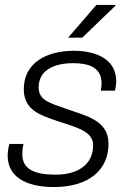

<svg xmlns="http://www.w3.org/2000/svg" viewBox="-20 -743 522 775"><path d="M255 -591H312L446 -720V-723H369ZM197 12C338 12 418 -56 418 -163C418 -260 323 -276 244 -305C186 -326 136 -336 136 -390C136 -464 205 -488 275 -488C336 -488 390 -472 390 -407C390 -398 389 -389 387 -377H444C447 -389 449 -403 449 -416C449 -502 371 -538 278 -538C170 -538 76 -491 76 -383C76 -300 140 -279 207 -256C280 -231 356 -216 356 -157C356 -77 292 -38 205 -38C118 -38 70 -60 70 -121C70 -133 71 -146 75 -162H18C13 -145 11 -129 11 -114C11 -33 80 12 197 12Z"/></svg>

Font: Archivo ExtraLight
Style: Italic
Weight: 200
Italic angle: -10°
Designer: Hector Gatti
Foundry: Omnibus-Type
Version: Version 2.001